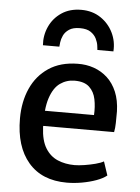

<svg xmlns="http://www.w3.org/2000/svg" viewBox="-57 -867 672 920"><g transform="rotate(5 279.0 -407.5)"><path d="M299 8Q179 8 114 -68Q49 -144 49 -279Q49 -360 77.8 -424Q106.5 -488 162.8 -525.5Q219 -563 301 -564Q343 -565 380 -552Q417 -539 445.5 -512.8Q474 -486.5 490.8 -446.5Q507.5 -406.5 509 -353Q509 -321.5 508.5 -296.8Q508 -272 504 -253H116L126 -326H401Q403.5 -366 396.2 -401.8Q389 -437.5 365.2 -459.8Q341.5 -482 295 -482Q256 -482 225 -460.2Q194 -438.5 177 -387Q160 -335.5 163 -246Q166 -183 188.5 -146.5Q211 -110 247.5 -94.5Q284 -79 329 -79Q348 -79 375.5 -83.2Q403 -87.5 428.8 -94.2Q454.5 -101 468 -109L490 -43Q471.5 -28 439.8 -16.5Q408 -5 371 1.5Q334 8 299 8ZM297 -823Q350.5 -823 390 -796.5Q429.5 -770 450 -727.8Q470.5 -685.5 467 -638H390Q389.5 -643.5 387.5 -659Q385.5 -674.5 377 -692Q368.5 -709.5 350 -722.2Q331.5 -735 298 -735Q264.5 -735 245.8 -722.2Q227 -709.5 219 -692Q211 -674.5 209.2 -659Q207.5 -643.5 207 -638H128Q124.5 -685.5 143.8 -727.8Q163 -770 202.2 -796.5Q241.5 -823 297 -823Z"/></g></svg>

Font: Tracken
Style: Regular
Weight: 400
Designer: Eben Sorkin
Foundry: Eben Sorkin
Version: Version 2.001